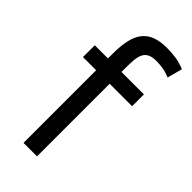

<svg xmlns="http://www.w3.org/2000/svg" viewBox="-226 -755 804 804"><g transform="rotate(45 175.5 -353.0)"><path d="M22 -500H100V-528Q100 -574 107.5 -608Q115 -642 132 -663.5Q149 -685 176 -695.5Q203 -706 243 -706Q275 -706 299.5 -702Q324 -698 351 -687L333 -620Q310 -630 289.5 -633Q269 -636 251 -636Q225 -636 210.5 -628Q196 -620 189.5 -604.5Q183 -589 181.5 -566.5Q180 -544 180 -514V-500H313V-430H180V0H100V-430H22Z"/></g></svg>

Font: PT Sans
Style: Regular
Weight: 400
Version: Version 2.003W OFL; ttfautohint (v1.6)